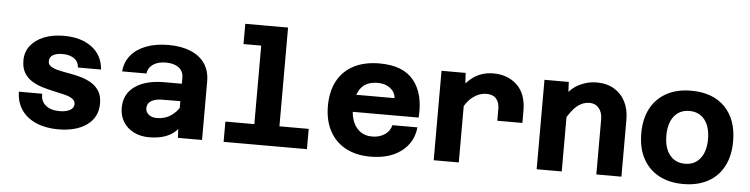

<svg xmlns="http://www.w3.org/2000/svg" viewBox="-46 -959 4642 1189"><g transform="rotate(5 2275.0 -364.0)"><path d="M339 12Q261 12 202 -13.5Q143 -39 110.5 -86.5Q78 -134 77 -199H222Q220 -153 251.5 -127Q283 -101 338 -101Q378 -101 402.5 -114.5Q427 -128 427 -152Q427 -173 408.5 -185.5Q390 -198 360 -205.5Q330 -213 294 -220.5Q258 -228 221.5 -239Q185 -250 155 -268.5Q125 -287 106.5 -317.5Q88 -348 88 -394Q88 -447 118 -486Q148 -525 201.5 -546.5Q255 -568 325 -568Q432 -568 498.5 -518.5Q565 -469 572 -380H428Q426 -417 398 -436Q370 -455 326 -455Q289 -455 267 -442Q245 -429 245 -403Q245 -382 263.5 -370.5Q282 -359 312 -352Q342 -345 378.5 -339Q415 -333 451 -322.5Q487 -312 517 -294Q547 -276 565.5 -246Q584 -216 584 -169Q584 -84 517.5 -36Q451 12 339 12Z M1083 0 1078 -100V-374Q1078 -413 1049 -435.5Q1020 -458 969 -458Q920 -458 889.5 -437.5Q859 -417 854 -380H703Q708 -439 743 -481Q778 -523 837.5 -545.5Q897 -568 976 -568Q1054 -568 1112 -544.5Q1170 -521 1201.5 -475.5Q1233 -430 1233 -364V0ZM905 12Q850 12 808 -9.5Q766 -31 743 -69Q720 -107 720 -155Q720 -241 786.5 -288.5Q853 -336 970 -336H1093V-228L966 -227Q923 -227 897.5 -211.5Q872 -196 872 -165Q872 -143 890.5 -127Q909 -111 943 -111Q990 -111 1026.5 -134.5Q1063 -158 1087 -199L1104 -94Q1079 -39 1027.5 -13.5Q976 12 905 12Z M1547 0V-740H1703V0ZM1367 0V-126H1885V0ZM1437 -614V-740H1625V-614Z M2280 12Q2190 12 2125.5 -23Q2061 -58 2026 -123Q1991 -188 1991 -278Q1991 -369 2026 -434Q2061 -499 2127.5 -533.5Q2194 -568 2288 -568Q2435 -568 2501.5 -484.5Q2568 -401 2557 -255H2115L2116 -362H2398Q2395 -400 2364 -423.5Q2333 -447 2287 -447Q2215 -447 2181 -402Q2147 -357 2147 -271Q2147 -228 2162 -192Q2177 -156 2206.5 -134.5Q2236 -113 2280 -113Q2327 -113 2359.5 -136Q2392 -159 2399 -194H2555Q2545 -99 2471.5 -43.5Q2398 12 2280 12Z M3044 -278V-353Q3044 -391 3024 -414.5Q3004 -438 2964 -438Q2919 -438 2879 -408Q2839 -378 2803 -304L2787 -435Q2813 -479 2844 -508.5Q2875 -538 2912.5 -553Q2950 -568 2995 -568Q3084 -568 3142 -513.5Q3200 -459 3200 -353V-278ZM2673 0V-556H2823L2829 -456V0Z M3684 0V-343Q3684 -386 3662 -412Q3640 -438 3604 -438Q3563 -438 3528.5 -410.5Q3494 -383 3456 -316L3434 -448Q3472 -513 3526 -540.5Q3580 -568 3636 -568Q3700 -568 3745.5 -541Q3791 -514 3815.5 -466Q3840 -418 3840 -353V0ZM3313 0V-556H3464L3469 -457V0Z M4225 12Q4136 12 4072 -23Q4008 -58 3973.5 -123Q3939 -188 3939 -278Q3939 -369 3973.5 -433.5Q4008 -498 4072 -533Q4136 -568 4225 -568Q4359 -568 4434.5 -491Q4510 -414 4510 -278Q4510 -188 4476 -123Q4442 -58 4378 -23Q4314 12 4225 12ZM4225 -114Q4285 -114 4319.5 -158Q4354 -202 4354 -278Q4354 -355 4319.5 -398.5Q4285 -442 4225 -442Q4164 -442 4129.5 -398.5Q4095 -355 4095 -278Q4095 -202 4129.5 -158Q4164 -114 4225 -114Z"/></g></svg>

Font: Azeret Mono
Style: Bold
Weight: 700
Designer: Martin Vácha
Foundry: Displaay
Version: Version 1.002